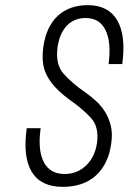

<svg xmlns="http://www.w3.org/2000/svg" viewBox="-20 -716 500 746"><path d="M84 -218Q68 -106 103.5 -48Q139 10 224 10Q304 10 352.5 -34Q401 -78 412 -157Q418 -197 410.5 -227.5Q403 -258 387.5 -282.5Q372 -307 350.5 -326Q329 -345 306 -361Q261 -392 227.5 -429Q194 -466 204 -535Q212 -588 240.5 -617Q269 -646 313 -646Q367 -646 390 -599Q413 -552 402 -467H455Q470 -578 435.5 -637Q401 -696 321 -696Q249 -696 204 -654Q159 -612 148 -531Q144 -500 147 -472.5Q150 -445 163.5 -420Q177 -395 201 -370.5Q225 -346 262 -320Q303 -291 334 -257Q365 -223 357 -161Q349 -106 314.5 -73Q280 -40 231 -40Q174 -40 150 -86.5Q126 -133 138 -218Z"/></svg>

Font: Secuela ExtLt
Style: Italic
Weight: 200
Italic angle: -8°
Designer: Fernando Haro
Foundry: deFharo
Version: Version 1.704